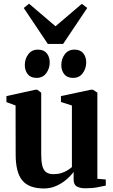

<svg xmlns="http://www.w3.org/2000/svg" viewBox="-20 -1030 626 1060"><path d="M452 9.5Q420.5 9.5 403.5 -0.8Q386.5 -11 386.5 -39V-81Q369.5 -58 344.5 -37Q319.5 -16 288.5 -2.8Q257.5 10.5 223 10.5Q140 10.5 103.2 -33.8Q66.5 -78 66.5 -177L66 -447.5L15.5 -466.5V-499.5L175 -534.5H186L207.5 -518.5V-178Q207.5 -139.5 213.5 -115.2Q219.5 -91 234.2 -79.8Q249 -68.5 275 -68.5Q299.5 -68.5 318.5 -74.5Q337.5 -80.5 352 -89.5Q366.5 -98.5 377 -107.5V-447.5L316.5 -467V-499.5L481 -534.5H493.5L517.5 -518.5V-43L564 -39V-5.5Q546.5 -1.5 518 4Q489.5 9.5 452 9.5ZM181.5 -600Q149.5 -600 133.2 -620.2Q117 -640.5 117 -670.5Q117 -705 136.2 -730.5Q155.5 -756 189 -756H190Q222 -756 238.2 -735.8Q254.5 -715.5 254.5 -685.5Q254.5 -652.5 235.5 -626.2Q216.5 -600 182.5 -600ZM383 -600Q351 -600 334.8 -620.2Q318.5 -640.5 318.5 -670.5Q318.5 -705 337.8 -730.5Q357 -756 391 -756H391.5Q423.5 -756 439.8 -735.8Q456 -715.5 456 -685.5Q456 -652.5 437 -626.2Q418 -600 384 -600ZM244 -787.5 111 -986 140.5 -1009.5 286.5 -885 432 -1009 461.5 -986 328.5 -787.5Z"/></svg>

Font: Merriweather 96pt
Style: Bold
Weight: 700
Version: Version 2.100